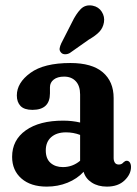

<svg xmlns="http://www.w3.org/2000/svg" viewBox="-20 -683 508 713"><path d="M25 -100.5Q25 -163 75.8 -199Q126.5 -235 214.5 -235Q248 -235 277.5 -228V-332Q277.5 -364 261.5 -381.2Q245.5 -398.5 218 -398.5Q193.5 -398.5 179.5 -387.5Q165.5 -376.5 165.5 -359V-336.5Q165.5 -275 100.5 -275Q70 -275 56.2 -289.5Q42.5 -304 42.5 -328.5Q42.5 -375.5 92.8 -412.2Q143 -449 241.5 -449Q321.5 -449 361.8 -414.5Q402 -380 402 -319V-96Q402 -86 406.5 -79Q411 -72 421.5 -72Q432 -72 439 -80.5Q445 -86 450.5 -86Q458 -86 462.2 -79.5Q466.5 -73 466.5 -63Q466.5 -36 442.5 -13Q418.5 10 377 10Q344 10 320.8 -5Q297.5 -20 290.5 -45Q266.5 -19 230.8 -4.5Q195 10 153.5 10Q94 10 59.5 -20.2Q25 -50.5 25 -100.5ZM150 -124.5Q150 -93.5 167.8 -78Q185.5 -62.5 213.5 -62.5Q249.5 -62.5 277.5 -86V-182Q252.5 -191.5 225 -191.5Q190.5 -191.5 170.2 -173.8Q150 -156 150 -124.5ZM247 -599.5Q262 -631 279.5 -649Q297 -667 324 -662Q346.5 -657.5 358 -639.2Q369.5 -621 366 -600Q362.5 -579.5 349.2 -565.2Q336 -551 310 -536L239 -486Q231 -481.5 221.8 -481.5Q212.5 -481.5 207 -487.5Q200 -495 201.5 -503.8Q203 -512.5 207.5 -522Z"/></svg>

Font: Fraunces 144pt S100 SemiBold
Style: Regular
Weight: 600
Version: Version 1.000; ttfautohint (v1.8.3)